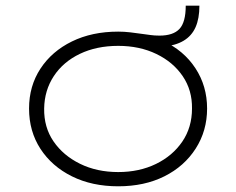

<svg xmlns="http://www.w3.org/2000/svg" viewBox="-20 -644 829 674"><path d="M395 10Q303 10 232.5 -25Q162 -60 122 -121.5Q82 -183 82 -263Q82 -342 122 -403Q162 -464 232.5 -498.5Q303 -533 395 -533Q416 -533 437 -530.5Q458 -528 479 -525Q495 -523 508.5 -521Q522 -519 540 -519Q588 -519 610 -542.5Q632 -566 632 -624H680Q680 -579 666.5 -548.5Q653 -518 624.5 -501Q596 -484 552 -480L553 -500Q625 -467 666 -404.5Q707 -342 707 -263Q707 -185 667 -122.5Q627 -60 557 -25Q487 10 395 10ZM395 -40Q469 -40 527.5 -68.5Q586 -97 620 -147Q654 -197 654 -263Q655 -327 621.5 -376.5Q588 -426 529 -454.5Q470 -483 395 -483Q319 -483 260.5 -455Q202 -427 169 -377Q136 -327 135 -263Q134 -197 168 -147.5Q202 -98 261 -69Q320 -40 395 -40Z"/></svg>

Font: Lexend Giga ExtraLight
Style: Regular
Weight: 250
Version: Version 1.007